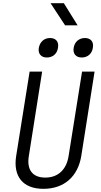

<svg xmlns="http://www.w3.org/2000/svg" viewBox="-20 -1182 640 1212"><path d="M391 -1022H470L383 -1162H299ZM496 -819C533 -819 561 -843 566 -880C573 -918 553 -942 516 -942C479 -942 451 -918 445 -880C439 -843 459 -819 496 -819ZM276 -819C313 -819 341 -843 346 -880C353 -918 333 -942 296 -942C259 -942 232 -918 225 -880C219 -843 239 -819 276 -819ZM254 10C386 10 472 -69 493 -197L577 -730H498L413 -197C400 -113 348 -61 266 -61C183 -61 148 -113 162 -197L246 -730H167L82 -197C62 -70 123 10 254 10Z"/></svg>

Font: JetBrains Mono Light
Style: Italic
Weight: 336
Italic angle: -9°
Monospace: yes
Designer: Philipp Nurullin, Konstantin Bulenkov
Foundry: JetBrains
Version: Version 2.305